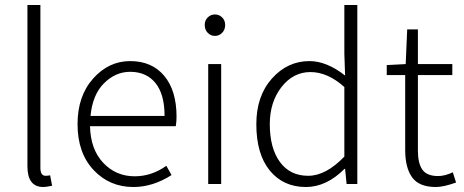

<svg xmlns="http://www.w3.org/2000/svg" viewBox="-20 -738 1860 770"><path d="M154 12Q90 12 90 -71V-718H142V-65Q142 -33 163 -33Q171 -33 181 -35L189 7Q164 12 154 12Z M688 -270Q688 -250 685 -232H341Q343 -139 394 -85Q445 -31 520 -31Q588 -31 647 -73L668 -36Q593 12 515 12Q419 12 355 -56.5Q291 -125 291 -240Q291 -353 353.5 -423Q416 -493 502 -493Q589 -493 638.5 -434Q688 -375 688 -270ZM343 -273H640Q640 -360 603.5 -405Q567 -450 502 -450Q443 -450 397 -404Q351 -358 343 -273Z M801 -638Q801 -656 813 -668Q825 -680 842 -680Q859 -680 871 -668Q883 -656 883 -638Q883 -619 871 -606.5Q859 -594 842 -594Q825 -594 813 -606.5Q801 -619 801 -638ZM815 0V-481H867V0Z M1207 12Q1116 12 1062 -54Q1008 -120 1008 -240Q1008 -353 1070.5 -423Q1133 -493 1221 -493Q1290 -493 1364 -435L1361 -522V-718H1413V0H1370L1364 -61H1362Q1289 12 1207 12ZM1216 -33Q1287 -33 1361 -110V-389Q1294 -449 1225 -449Q1156 -449 1109 -389Q1062 -329 1062 -240Q1062 -144 1102.5 -88.5Q1143 -33 1216 -33Z M1728 12Q1661 12 1633 -26.5Q1605 -65 1605 -136V-437H1531V-477L1607 -481L1613 -620H1656V-481H1794V-437H1656V-133Q1656 -83 1674 -57.5Q1692 -32 1737 -32Q1764 -32 1796 -47L1809 -6Q1759 12 1728 12Z"/></svg>

Font: Assistant Light
Style: Regular
Weight: 300
Designer: Hebrew By Ben Nathan, Latin by Paul Hunt
Version: Version 2.001;PS 002.001;hotconv 1.0.88;makeotf.lib2.5.64775